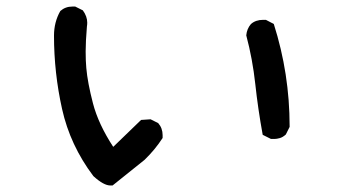

<svg xmlns="http://www.w3.org/2000/svg" viewBox="-20 -611 1040 592"><path d="M320.3 -39.1Q299.8 -39.1 268.6 -67.4Q268.6 -67.4 267.6 -68.4Q196.3 -163.1 171.4 -274.9Q146.5 -386.7 146.5 -501Q146.5 -543 166 -577.1Q181.6 -590.8 203.1 -590.8Q206.1 -590.8 211.9 -590.8L235.4 -579.1Q249 -560.5 249 -541Q249 -535.2 248 -529.3Q244.1 -482.4 244.1 -452.6Q244.1 -422.9 246.1 -401.4Q250 -356.4 266.6 -292.5Q283.2 -228.5 329.1 -158.2L415 -241.2L444.3 -243.2L467.8 -231.4Q481.4 -215.8 481.4 -194.3Q481.4 -191.4 481.4 -185.5Q458 -149.4 425.8 -118.2L327.1 -39.1Q322.3 -39.1 320.3 -39.1ZM791 -549.8Q793.9 -549.8 799.8 -549.8L824.2 -537.1Q873 -383.8 873 -221.7V-219.7L861.3 -196.3Q851.6 -187.5 842.3 -185.1Q833 -182.6 827.1 -182.6Q821.3 -182.6 815.4 -182.6L790 -195.3Q775.4 -275.4 767.1 -352.1Q758.8 -428.7 739.3 -502Q741.2 -522.5 753.9 -537.1Q768.6 -549.8 791 -549.8Z"/></svg>

Font: JasonHandwriting2
Style: SemiBold
Weight: 600
Version: Version 1.04.7